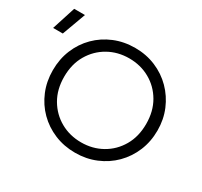

<svg xmlns="http://www.w3.org/2000/svg" viewBox="-227 -939 1217 1159"><g transform="rotate(30 381.5 -360.0)"><path d="M418 15Q340 15 273.5 -12.8Q207 -40.5 157.5 -90Q108 -139.5 80.5 -206Q53 -272.5 53 -350Q53 -428 80.5 -494.5Q108 -561 157.5 -610.5Q207 -660 273.5 -687.5Q340 -715 418 -715Q495 -715 561.5 -687Q628 -659 677.5 -609Q727 -559 754.8 -492.8Q782.5 -426.5 782.5 -350Q782.5 -272.5 754.8 -206Q727 -139.5 677.5 -90Q628 -40.5 561.5 -12.8Q495 15 418 15ZM418 -57.5Q497.5 -57.5 562.2 -94Q627 -130.5 665.2 -196.2Q703.5 -262 703.5 -350Q703.5 -438 665.2 -503.8Q627 -569.5 562.2 -606Q497.5 -642.5 418 -642.5Q338.5 -642.5 273.8 -606Q209 -569.5 170.5 -503.8Q132 -438 132 -350Q132 -262 170.5 -196.2Q209 -130.5 273.8 -94Q338.5 -57.5 418 -57.5ZM-73 -571.5 -20.5 -735H54.5L-5.5 -571.5Z"/></g></svg>

Font: Geologica ExtraLight
Style: Regular
Weight: 200
Designer: Sindre Bremnes, Frode Helland
Foundry: Monokrom Skriftforlag AS
Version: Version 1.010; ttfautohint (v1.8.4.7-5d5b);gftools[0.9.28]